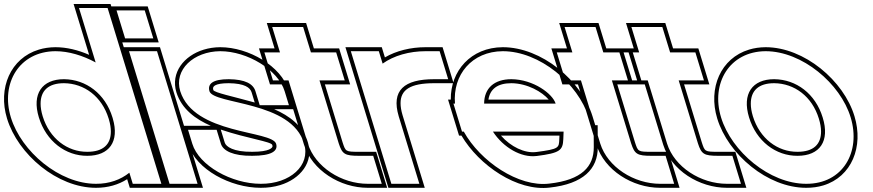

<svg xmlns="http://www.w3.org/2000/svg" viewBox="-152 -869 4366 960"><path d="M-97.7 -282C-150 -453 -55.2 -612 125.1 -613C191.3 -613 261.4 -591.8 326.3 -556.7L264.5 -759L243 -829H386L407.5 -759L552.2 -285.6L553.3 -282L633.4 -20L654.8 50H511.8L494.8 -5.5C451.5 29.4 394.4 50.4 327.8 50C144.9 50 -45.4 -111 -97.7 -282ZM42.3 -282C78.7 -163 176 -89 285 -90C393.7 -90 446.2 -160.8 411.9 -276.6L410.3 -282C374.2 -400 278.6 -472 167.9 -473C58.6 -473 6.2 -400 42.3 -282ZM-116.8 -276.2C-62.1 -97.2 134.2 70 327.7 70C387.4 70.3 440.8 54.2 483.8 26.9L497 70H681.8L400.8 -849H216L293.7 -594.8C238.6 -618.9 181.2 -633 125 -633C95.3 -632.8 67.8 -628.7 42.3 -621C-99 -578.2 -163.6 -429 -116.8 -276.2ZM61.4 -287.8C54.3 -311.1 51 -332 51 -350.2C50.8 -415.8 89.9 -453 167.8 -453C269.2 -452.1 357.4 -386.6 391.2 -276.2L392.8 -270.8C399.3 -248.9 402.3 -228.8 402.3 -211.4C402.4 -146.7 363.6 -110 284.9 -110C185.5 -109.1 95.5 -176.2 61.4 -287.8Z M543.5 -677H473.5L430.7 -817H500.7H501.7H571.7L614.5 -677H544.5ZM514.5 -543 493.1 -613H633.1L654.5 -543L814.4 -20L835.8 50H695.8L674.4 -20ZM458.7 -657H641.5L586.5 -837H403.7ZM466.1 -633 681 70H862.8L647.9 -633Z M1271.2 -413 1292.6 -343H1146.6L1125.2 -413C1113.9 -450 1073.8 -472 991.9 -473C911.4 -473 885.1 -450 895.2 -413C916 -345 1307.6 -366 1368.6 -150C1401.7 -42 1298.1 51 1151.8 50C1005.7 50 843 -41 809.6 -150L788.2 -220H931.2L952.6 -150C963.3 -115 1013.8 -89 1109 -90C1205.6 -90 1239.6 -114 1228.6 -150C1207.9 -218 817.9 -195 749.2 -413C716.5 -520 816 -612 949.1 -613C1084.8 -613 1238.5 -520 1271.2 -413ZM1218.9 -323H1319.7L1290.4 -418.8C1254 -537.8 1091.8 -633 949 -633C919.7 -632.8 892 -628.5 866.5 -620.7C768.3 -590.8 699.9 -505.9 730.1 -407.1C756.6 -322.9 826.6 -272.6 902 -240H761.2L790.5 -144.2C827.7 -22.4 999.9 70 1151.7 70C1186.2 70.2 1218.9 65.5 1248.3 56.6C1349.7 25.9 1417.6 -58.4 1387.8 -155.6C1364 -239.8 1294.3 -290.4 1218.9 -323ZM951.8 -221.1C1086.8 -175.8 1204.3 -161.2 1209.5 -144.2C1210.3 -141.5 1210.6 -139.3 1210.6 -137.7C1210.6 -130.9 1197.6 -110 1108.9 -110C1014.5 -109 977.8 -136.1 971.8 -155.8ZM1121.6 -356.4C1009.4 -387.7 920.6 -405.4 914.4 -418.8C913.5 -422.1 913.2 -424.8 913.2 -427.1C913.1 -435.8 921 -453 991.8 -453C1071.8 -452 1098.8 -430.9 1106.1 -407.2Z M1445.4 -467 1541.7 -152C1559.3 -98 1572.1 -90 1644 -90H1714L1756.8 50H1686.8C1555.1 50 1424.1 -34 1387.3 -151L1387 -152L1290.7 -467H1282.7H1212.7L1169.9 -607H1239.9H1247.9L1230.4 -664L1209 -734H1363.7L1385.1 -664L1402.6 -607H1458.9H1528.9L1571.7 -467H1501.7ZM1472.4 -447H1598.8L1543.7 -627H1417.4L1378.5 -754H1182L1220.8 -627H1142.8L1197.9 -447H1275.9L1368.2 -145.1C1408.2 -17.8 1547.6 70 1686.8 70H1783.8L1728.8 -110H1644C1575 -110 1576.2 -110.9 1560.7 -158Z M1761.1 -550.9C1817.1 -591 1894.7 -613 1976.1 -613H2046.1L2088.9 -473H2018.9C1868.7 -473 1803 -417.6 1841.6 -287.5L1843.3 -282L1864.7 -212L1923.4 -20L1944.8 50H1804.8L1783.4 -20L1724.7 -212L1703.3 -282C1702.9 -283.2 1702.5 -284.5 1702.2 -285.7L1623.5 -543L1602.1 -613H1742.1ZM1772.5 -582 1756.9 -633H1575.1L1683 -279.9C1683.4 -278.6 1683.8 -277.3 1684.2 -276.2L1790 70H1971.8L1860.8 -293.2C1854 -315.9 1850.8 -335.9 1850.8 -352.6C1850.5 -419.7 1898.7 -453 2018.9 -453H2115.9L2060.9 -633H1976.1C1901.4 -633 1829.3 -615.1 1772.5 -582Z M2268.6 -351H2626.2C2611.2 -400 2515.6 -472 2404.9 -473C2319.1 -473 2269 -428 2268.6 -351ZM2166.9 -211H2158L2136.6 -281L2115.2 -351H2122.9C2110.9 -494.4 2206.6 -612.1 2362.1 -613C2544.9 -613 2739.4 -452 2791.6 -281L2809.4 -223H2816.4L2816.9 -133C2817.2 -37 2757.9 31 2594.4 49C2440.1 68 2248.5 -63.3 2166.9 -211ZM2666 -211H2312.6C2364.8 -131 2454.4 -79.5 2530.3 -89H2531.5C2647.7 -104 2662.1 -117 2664.5 -173ZM2290.1 -371C2298.2 -423.2 2335 -453 2404.8 -453C2485.9 -452.3 2559.4 -408.9 2591.5 -371ZM2155.3 -191C2243.2 -41.8 2434.5 88.9 2596.7 68.9C2765.2 50.3 2837.3 -24.8 2836.9 -133.1L2836.3 -243H2824.2L2810.8 -286.8C2756 -466.1 2555.6 -633 2362 -633C2202.3 -632.1 2100.2 -514.6 2101.9 -371H2088.2L2143.2 -191ZM2645.2 -191 2644.5 -173.9C2642.6 -129.8 2644.4 -123.9 2530.2 -109H2529.1L2527.9 -108.8C2471.7 -101.9 2401.9 -134.9 2352.8 -191Z M2907.4 -467 3003.7 -152C3021.3 -98 3034.1 -90 3106 -90H3176L3218.8 50H3148.8C3017.1 50 2886.1 -34 2849.3 -151L2849 -152L2752.7 -467H2744.7H2674.7L2631.9 -607H2701.9H2709.9L2692.4 -664L2671 -734H2825.7L2847.1 -664L2864.6 -607H2920.9H2990.9L3033.7 -467H2963.7ZM2934.4 -447H3060.8L3005.7 -627H2879.4L2840.5 -754H2644L2682.8 -627H2604.8L2659.9 -447H2737.9L2830.2 -145.1C2870.2 -17.8 3009.6 70 3148.8 70H3245.8L3190.8 -110H3106C3037 -110 3038.2 -110.9 3022.7 -158Z M3241.4 -467 3337.7 -152C3355.3 -98 3368.1 -90 3440 -90H3510L3552.8 50H3482.8C3351.1 50 3220.1 -34 3183.3 -151L3183 -152L3086.7 -467H3078.7H3008.7L2965.9 -607H3035.9H3043.9L3026.4 -664L3005 -734H3159.7L3181.1 -664L3198.6 -607H3254.9H3324.9L3367.7 -467H3297.7ZM3268.4 -447H3394.8L3339.7 -627H3213.4L3174.5 -754H2978L3016.8 -627H2938.8L2993.9 -447H3071.9L3164.2 -145.1C3204.2 -17.8 3343.6 70 3482.8 70H3579.8L3524.8 -110H3440C3371 -110 3372.2 -110.9 3356.7 -158Z M3453.3 -282C3401 -453 3495.8 -612 3676.1 -613C3858.9 -613 4050.6 -451 4101.3 -282C4153.6 -111 4063.1 51 3878.8 50C3695.9 50 3505.6 -111 3453.3 -282ZM3593.3 -282C3629.7 -163 3727 -89 3836 -90C3946.4 -90 3998.7 -163 3961.3 -282C3925.2 -400 3829.6 -472 3718.9 -473C3609.6 -473 3557.2 -400 3593.3 -282ZM3434.2 -276.2C3488.9 -97.2 3685.2 70 3878.7 70C3909.5 70.2 3938.3 66 3964.5 58.1C4106.6 15 4166.8 -136.1 4120.4 -287.8C4067.3 -464.9 3869.7 -633 3676 -633C3646.3 -632.8 3618.8 -628.7 3593.3 -621C3452 -578.2 3387.4 -429 3434.2 -276.2ZM3612.4 -287.8C3605.3 -311.1 3602 -332 3602 -350.2C3601.8 -415.8 3640.9 -453 3718.8 -453C3820.2 -452.1 3908.4 -386.7 3942.2 -276.1C3949.7 -252 3953.2 -230.7 3953.3 -212.1C3953.6 -146.9 3914.8 -110 3835.9 -110C3736.5 -109.1 3646.5 -176.2 3612.4 -287.8Z"/></svg>

Font: Nordica Plus
Style: NordicaClassicRgExtOpOblOl
Weight: 500
Version: Version 1.01